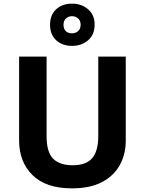

<svg xmlns="http://www.w3.org/2000/svg" viewBox="-20 -1025 796 1055"><path d="M671 -252Q671 -178 638.5 -118.5Q606 -59 540.5 -24.5Q475 10 375 10Q233 10 159 -62.5Q85 -135 85 -254V-714H236V-277Q236 -189 272 -153Q308 -117 379 -117Q453 -117 486.5 -156Q520 -195 520 -278V-714H671ZM376 -773Q322 -773 288.5 -804Q255 -835 255 -889Q255 -943 288.5 -974Q322 -1005 376 -1005Q428 -1005 464 -974Q500 -943 500 -890Q500 -835 464.5 -804Q429 -773 376 -773ZM376 -842Q396 -842 409.5 -854.5Q423 -867 423 -889Q423 -911 409.5 -923.5Q396 -936 376 -936Q356 -936 342.5 -923.5Q329 -911 329 -889Q329 -867 341 -854.5Q353 -842 376 -842Z"/></svg>

Font: Noto Sans Adlam Unjoined
Style: Bold
Weight: 700
Version: Version 3.001